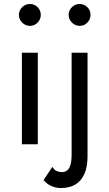

<svg xmlns="http://www.w3.org/2000/svg" viewBox="-20 -725 550 965"><path d="M325 -650Q325 -673 341.5 -689Q358 -705 380 -705Q403 -705 419 -689Q435 -673 435 -650Q435 -628 419 -611.5Q403 -595 380 -595Q358 -595 341.5 -611.5Q325 -628 325 -650ZM75 -650Q75 -673 91.5 -689Q108 -705 130 -705Q153 -705 169 -689Q185 -673 185 -650Q185 -628 169 -611.5Q153 -595 130 -595Q108 -595 91.5 -611.5Q75 -628 75 -650ZM243 114Q254 131 267 135.5Q280 140 292 140Q307 140 318 131Q329 122 334.5 102.5Q340 83 340 50V-460H420V60Q420 114 404 149.5Q388 185 358.5 202.5Q329 220 287 220Q266 220 248.5 214Q231 208 219 199Q207 190 199 180ZM170 -460V0H90V-460Z"/></svg>

Font: Jost
Style: Regular
Weight: 400
Version: Version 3.710